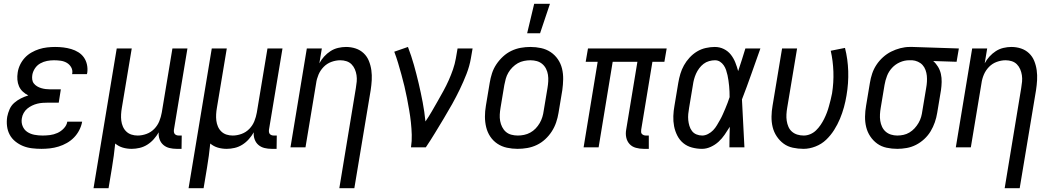

<svg xmlns="http://www.w3.org/2000/svg" viewBox="-20 -775 5540 1010"><path d="M198 8Q173 8 148 5Q123 2 101 -7Q79 -16 60.5 -31Q42 -46 31 -66.5Q20 -87 17 -111.5Q14 -136 18 -161Q22 -181 30.5 -200.5Q39 -220 55 -234Q71 -248 90 -257.5Q109 -267 129 -273Q113 -281 100 -293Q87 -305 80 -321Q73 -337 71.5 -355.5Q70 -374 73 -393Q76 -414 85.5 -434Q95 -454 110 -470.5Q125 -487 145 -498.5Q165 -510 185.5 -516.5Q206 -523 227.5 -525.5Q249 -528 270 -528Q292 -528 313 -525.5Q334 -523 354.5 -517Q375 -511 392.5 -500Q410 -489 421.5 -472.5Q433 -456 437.5 -435Q442 -414 439 -392L437 -385H359L360 -388Q363 -406 354.5 -421Q346 -436 331.5 -444.5Q317 -453 299.5 -455.5Q282 -458 264 -458Q246 -458 227.5 -454.5Q209 -451 192 -441.5Q175 -432 164 -415.5Q153 -399 150 -381Q148 -369 149.5 -357Q151 -345 158 -336Q165 -327 175 -321Q185 -315 196.5 -311.5Q208 -308 220 -306.5Q232 -305 244 -305H300L289 -235H233Q219 -235 204.5 -234Q190 -233 176 -229.5Q162 -226 148.5 -219.5Q135 -213 123.5 -203.5Q112 -194 104.5 -180.5Q97 -167 95 -153Q91 -131 99 -111.5Q107 -92 123.5 -81Q140 -70 161 -66Q182 -62 204 -62Q223 -62 243 -64.5Q263 -67 282 -75.5Q301 -84 316 -100Q331 -116 334 -135H412V-134Q408 -112 397 -90.5Q386 -69 369.5 -52Q353 -35 332 -23Q311 -11 288 -4Q265 3 242.5 5.5Q220 8 198 8Z M472 215 594 -520H673L621 -208Q618 -191 617 -174Q616 -157 618 -140.5Q620 -124 626.5 -109Q633 -94 644.5 -83Q656 -72 671.5 -67Q687 -62 704 -62Q727 -62 750.5 -70.5Q774 -79 791.5 -97Q809 -115 818 -137.5Q827 -160 831 -183L887 -520H966L895 -93Q894 -86 895 -80Q896 -74 899.5 -70Q903 -66 908.5 -64Q914 -62 921 -62H936L935 8H909Q889 8 871 3.5Q853 -1 839.5 -12.5Q826 -24 819.5 -42Q813 -60 815 -79Q804 -60 789 -43Q774 -26 755 -14Q736 -2 714.5 3Q693 8 673 8Q648 8 626 1.5Q604 -5 586 -20Q583 12 578.5 44Q574 76 569 107L551 215Z M972 215 1094 -520H1173L1121 -208Q1118 -191 1117 -174Q1116 -157 1118 -140.5Q1120 -124 1126.5 -109Q1133 -94 1144.5 -83Q1156 -72 1171.5 -67Q1187 -62 1204 -62Q1227 -62 1250.5 -70.5Q1274 -79 1291.5 -97Q1309 -115 1318 -137.5Q1327 -160 1331 -183L1387 -520H1466L1395 -93Q1394 -86 1395 -80Q1396 -74 1399.5 -70Q1403 -66 1408.5 -64Q1414 -62 1421 -62H1436L1435 8H1409Q1389 8 1371 3.5Q1353 -1 1339.5 -12.5Q1326 -24 1319.5 -42Q1313 -60 1315 -79Q1304 -60 1289 -43Q1274 -26 1255 -14Q1236 -2 1214.5 3Q1193 8 1173 8Q1148 8 1126 1.5Q1104 -5 1086 -20Q1083 12 1078.5 44Q1074 76 1069 107L1051 215Z M1765 215 1852 -312Q1855 -329 1856.5 -346Q1858 -363 1855.5 -379.5Q1853 -396 1846.5 -411Q1840 -426 1829 -437Q1818 -448 1802.5 -453Q1787 -458 1770 -458Q1747 -458 1723.5 -449.5Q1700 -441 1682.5 -423Q1665 -405 1655.5 -382.5Q1646 -360 1643 -337L1587 0H1508L1594 -520H1673L1660 -442Q1670 -461 1685 -477.5Q1700 -494 1718.5 -506Q1737 -518 1758.5 -523Q1780 -528 1800 -528Q1827 -528 1851 -520Q1875 -512 1893 -495Q1911 -478 1920.5 -454.5Q1930 -431 1933.5 -405.5Q1937 -380 1935.5 -353.5Q1934 -327 1930 -301L1844 215Z M2142 0Q2147 -33 2146 -66Q2145 -99 2141.5 -131.5Q2138 -164 2132.5 -195.5Q2127 -227 2121 -258.5Q2115 -290 2107.5 -321Q2100 -352 2091.5 -383Q2083 -414 2074 -444Q2065 -474 2054 -503L2126 -528Q2144 -481 2157.5 -433Q2171 -385 2182.5 -336Q2194 -287 2203.5 -237Q2213 -187 2218 -136Q2236 -162 2251.5 -189Q2267 -216 2282.5 -243Q2298 -270 2313 -297.5Q2328 -325 2340.5 -353Q2353 -381 2363 -410Q2373 -439 2378 -468L2387 -520H2466L2457 -468Q2450 -427 2434 -386Q2418 -345 2399 -305.5Q2380 -266 2358.5 -227.5Q2337 -189 2314 -151Q2291 -113 2268 -75Q2245 -37 2220 0Z M2703 8Q2674 8 2646.5 2Q2619 -4 2596.5 -19Q2574 -34 2559 -56.5Q2544 -79 2537.5 -106Q2531 -133 2531 -161.5Q2531 -190 2536 -219L2556 -339Q2560 -364 2568 -389Q2576 -414 2591 -436.5Q2606 -459 2626 -477.5Q2646 -496 2670 -507.5Q2694 -519 2719.5 -523.5Q2745 -528 2770 -528Q2799 -528 2826.5 -522Q2854 -516 2876.5 -501Q2899 -486 2914.5 -463.5Q2930 -441 2936.5 -414Q2943 -387 2942.5 -358.5Q2942 -330 2938 -301L2918 -181Q2914 -156 2905.5 -131Q2897 -106 2882.5 -83.5Q2868 -61 2848 -42.5Q2828 -24 2804 -12.5Q2780 -1 2754 3.5Q2728 8 2703 8ZM2704 -62Q2720 -62 2737 -65.5Q2754 -69 2769.5 -77.5Q2785 -86 2797.5 -99Q2810 -112 2819 -127.5Q2828 -143 2833 -159.5Q2838 -176 2840 -192L2860 -312Q2863 -330 2864 -347.5Q2865 -365 2862.5 -381.5Q2860 -398 2852.5 -413Q2845 -428 2832.5 -438.5Q2820 -449 2804 -453.5Q2788 -458 2770 -458Q2754 -458 2736.5 -454.5Q2719 -451 2704 -442.5Q2689 -434 2676 -421Q2663 -408 2654 -392.5Q2645 -377 2640.5 -360.5Q2636 -344 2633 -328L2613 -208Q2610 -190 2609 -172.5Q2608 -155 2611 -138.5Q2614 -122 2621.5 -107Q2629 -92 2641 -81.5Q2653 -71 2669.5 -66.5Q2686 -62 2704 -62ZM2753 -600 2790 -755H2873L2821 -600Z M3393 8H3366Q3345 8 3325 2.5Q3305 -3 3292 -17Q3279 -31 3274.5 -51Q3270 -71 3274 -93L3333 -450H3203L3129 0H3050L3124 -450H3061L3073 -520H3487L3475 -450H3412L3353 -93Q3352 -86 3352.5 -80Q3353 -74 3357 -70Q3361 -66 3366.5 -64Q3372 -62 3378 -62H3393Z M3673 8Q3646 8 3620 1Q3594 -6 3574.5 -22Q3555 -38 3543 -61.5Q3531 -85 3526 -111Q3521 -137 3522 -164.5Q3523 -192 3528 -219L3548 -339Q3552 -363 3559 -386.5Q3566 -410 3578 -431.5Q3590 -453 3607.5 -472Q3625 -491 3646.5 -504Q3668 -517 3692.5 -522.5Q3717 -528 3740 -528Q3766 -528 3788 -517Q3810 -506 3824.5 -487.5Q3839 -469 3848 -446.5Q3857 -424 3863 -401Q3873 -431 3882.5 -460.5Q3892 -490 3901 -520H3980Q3956 -453 3932.5 -386Q3909 -319 3883 -252Q3887 -189 3889.5 -126Q3892 -63 3896 0H3817Q3817 -27 3817.5 -54Q3818 -81 3819 -108Q3806 -87 3792 -66.5Q3778 -46 3760 -29.5Q3742 -13 3719 -2.5Q3696 8 3673 8ZM3674 -62Q3689 -62 3704.5 -70Q3720 -78 3731.5 -90Q3743 -102 3751.5 -116.5Q3760 -131 3768 -145Q3776 -159 3782.5 -174Q3789 -189 3795.5 -204Q3802 -219 3807.5 -234Q3813 -249 3818 -264Q3818 -279 3817.5 -293.5Q3817 -308 3815.5 -322.5Q3814 -337 3812 -351.5Q3810 -366 3807 -379.5Q3804 -393 3799.5 -406.5Q3795 -420 3787 -431.5Q3779 -443 3767.5 -450.5Q3756 -458 3741 -458Q3726 -458 3710 -453.5Q3694 -449 3681 -439Q3668 -429 3658 -415.5Q3648 -402 3641.5 -387.5Q3635 -373 3631 -358Q3627 -343 3625 -328L3605 -208Q3602 -192 3600.5 -175.5Q3599 -159 3600.5 -143.5Q3602 -128 3606.5 -113Q3611 -98 3620 -86Q3629 -74 3643.5 -68Q3658 -62 3674 -62Z M4207 8Q4178 8 4150.5 2Q4123 -4 4102 -19.5Q4081 -35 4066 -57.5Q4051 -80 4044.5 -106.5Q4038 -133 4038.5 -162Q4039 -191 4044 -219L4094 -520H4173L4121 -208Q4118 -191 4117 -173.5Q4116 -156 4118.5 -139.5Q4121 -123 4127.5 -108Q4134 -93 4146 -82.5Q4158 -72 4174 -67Q4190 -62 4208 -62Q4225 -62 4242 -69Q4259 -76 4272.5 -89Q4286 -102 4296.5 -117.5Q4307 -133 4315 -149Q4323 -165 4329.5 -182Q4336 -199 4340.5 -216Q4345 -233 4349.5 -250Q4354 -267 4357 -284Q4366 -341 4364 -398Q4362 -455 4350 -508L4425 -523Q4440 -464 4442 -400.5Q4444 -337 4433 -273Q4428 -242 4419.5 -211Q4411 -180 4398.5 -150Q4386 -120 4368 -91.5Q4350 -63 4326 -40Q4302 -17 4270 -4.5Q4238 8 4207 8Z M4700 8Q4671 8 4643.5 2Q4616 -4 4594.5 -19.5Q4573 -35 4558 -57.5Q4543 -80 4536.5 -106.5Q4530 -133 4530.5 -162Q4531 -191 4536 -219L4556 -339Q4560 -364 4568 -388Q4576 -412 4590.5 -434Q4605 -456 4625 -474Q4645 -492 4668 -503.5Q4691 -515 4716 -521.5Q4741 -528 4765 -528H4781L5024 -520L5012 -450L4889 -454Q4904 -441 4914.5 -423.5Q4925 -406 4929.5 -386Q4934 -366 4933.5 -344Q4933 -322 4930 -301L4910 -181Q4906 -156 4897.5 -131.5Q4889 -107 4875.5 -84.5Q4862 -62 4842 -43.5Q4822 -25 4798.5 -13Q4775 -1 4749.5 3.5Q4724 8 4700 8ZM4700 -62Q4716 -62 4732.5 -65.5Q4749 -69 4764 -78Q4779 -87 4791 -100Q4803 -113 4812 -128.5Q4821 -144 4825.5 -160Q4830 -176 4832 -192L4852 -312Q4855 -328 4856 -344.5Q4857 -361 4855.5 -376.5Q4854 -392 4848.5 -407Q4843 -422 4833 -433Q4823 -444 4808.5 -450.5Q4794 -457 4779 -458H4762Q4738 -458 4714 -447.5Q4690 -437 4672.5 -418Q4655 -399 4646 -375.5Q4637 -352 4633 -328L4613 -208Q4610 -191 4609 -173.5Q4608 -156 4610.5 -139.5Q4613 -123 4620 -108Q4627 -93 4639 -82.5Q4651 -72 4667 -67Q4683 -62 4700 -62Z M5265 215 5352 -312Q5355 -329 5356.5 -346Q5358 -363 5355.5 -379.5Q5353 -396 5346.5 -411Q5340 -426 5329 -437Q5318 -448 5302.5 -453Q5287 -458 5270 -458Q5247 -458 5223.5 -449.5Q5200 -441 5182.5 -423Q5165 -405 5155.5 -382.5Q5146 -360 5143 -337L5087 0H5008L5094 -520H5173L5160 -442Q5170 -461 5185 -477.5Q5200 -494 5218.5 -506Q5237 -518 5258.5 -523Q5280 -528 5300 -528Q5327 -528 5351 -520Q5375 -512 5393 -495Q5411 -478 5420.5 -454.5Q5430 -431 5433.5 -405.5Q5437 -380 5435.5 -353.5Q5434 -327 5430 -301L5344 215Z"/></svg>

Font: Iosevka Term Oblique
Style: Regular
Weight: 400
Italic angle: -9°
Monospace: yes
Designer: Belleve Invis
Foundry: Belleve Invis
Version: Version 31.4.0